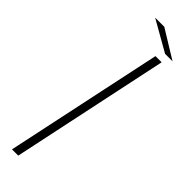

<svg xmlns="http://www.w3.org/2000/svg" viewBox="-293 -851 846 846"><g transform="rotate(45 130.0 -428.0)"><path d="M34.5 0 191 -737.5H229.5L73.5 0ZM260.5 -774.5H214L70 -856.5H127Z"/></g></svg>

Font: Epilogue ExtraLight
Style: Italic
Weight: 250
Italic angle: -12°
Designer: Tyler Finck
Foundry: Etcetera Type Co
Version: Version 2.112